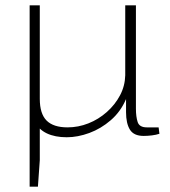

<svg xmlns="http://www.w3.org/2000/svg" viewBox="-20 -502 637 719"><path d="M129 -482V-132Q129 -76 154.5 -50.5Q180 -25 233 -25Q273 -25 311 -40Q349 -55 380 -82.5Q411 -110 429.5 -145Q448 -180 449 -220L452 -131Q432 -84 395 -52Q358 -20 314.5 -4Q271 12 230 12Q186 12 155.5 -2.5Q125 -17 109 -47Q93 -77 93 -123V-482ZM91 -482H129V98L122 197H91ZM489 -482V-95Q489 -65 495.5 -45Q502 -25 530 -25H574L577 -1Q565 3 549 5Q533 7 518 7Q481 7 466.5 -16.5Q452 -40 452 -82V-131L449 -147V-482Z"/></svg>

Font: Exo 2 ExtraLight
Style: Regular
Weight: 250
Designer: Natanael Gama
Foundry: Natanael Gama
Version: Version 2.010